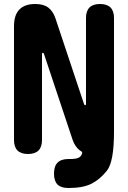

<svg xmlns="http://www.w3.org/2000/svg" viewBox="-20 -760 640 960"><path d="M50 -629Q50 -685 77 -712.5Q104 -740 156 -740Q198 -740 221.5 -722Q245 -704 257 -669L400 -240Q401 -237 402.5 -235.5Q404 -234 406 -234Q408 -234 409 -235.5Q410 -237 410 -240V-670Q410 -705 427.5 -722.5Q445 -740 480 -740Q515 -740 532.5 -722.5Q550 -705 550 -670V-101Q550 49 514.5 93.5Q479 138 436.5 159Q394 180 323 180H322Q285 180 267.5 162.5Q250 145 250 108Q250 71 268 53Q286 35 323 35H333Q367 35 379 25Q391 15 391 0Q384 -4 379 -8Q355 -26 343 -61L200 -490Q199 -493 197.5 -494.5Q196 -496 194 -496Q192 -496 191 -494.5Q190 -493 190 -490V-60Q190 -25 172.5 -7.5Q155 10 120 10Q85 10 67.5 -7.5Q50 -25 50 -60Z"/></svg>

Font: Maple Mono NL ExtraBold
Style: Regular
Weight: 800
Monospace: yes
Designer: subframe7536
Version: Version 7.000